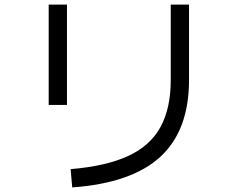

<svg xmlns="http://www.w3.org/2000/svg" viewBox="-20 -766 1040 840"><path d="M273 -307H193V-746H273ZM296 54 289 -26Q444 -39 540.5 -83.5Q637 -128 682 -210Q727 -292 727 -416V-746H807V-416Q807 -196 682 -80.5Q557 35 296 54Z"/></svg>

Font: Murecho Thin
Style: Regular
Weight: 400
Version: Version 1.010